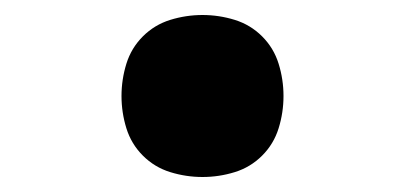

<svg xmlns="http://www.w3.org/2000/svg" viewBox="-20 -228 540 256"><path d="M250 8Q228 8 207 1.5Q186 -5 170.5 -20.5Q155 -36 148.5 -57Q142 -78 142 -100Q142 -122 148.5 -143Q155 -164 170.5 -179.5Q186 -195 207 -201.5Q228 -208 250 -208Q272 -208 293 -201.5Q314 -195 329.5 -179.5Q345 -164 351.5 -143Q358 -122 358 -100Q358 -78 351.5 -57Q345 -36 329.5 -20.5Q314 -5 293 1.5Q272 8 250 8Z"/></svg>

Font: Iosevka Term Curly Heavy
Style: Regular
Weight: 900
Designer: Belleve Invis
Foundry: Belleve Invis
Version: Version 32.3.0